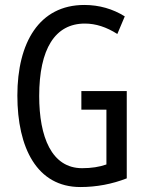

<svg xmlns="http://www.w3.org/2000/svg" viewBox="-20 -837 585 774"><path d="M308 -470V-395H409V-174C381 -164 348 -159 311 -159C188 -159 138 -285 138 -450C138 -640 202 -742 322 -742C366 -742 409 -728 453 -700L483 -771C435 -801 380 -817 320 -817C138 -817 50 -665 50 -452C50 -241 129 -83 304 -83C369 -83 432 -95 491 -118V-470Z"/></svg>

Font: Noto Sans Kannada UI ExtraCondensed
Style: Regular
Weight: 400
Width: 2
Designer: Jelle Bosma - Monotype Design Team
Foundry: Monotype Imaging Inc.
Version: Version 2.005